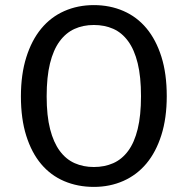

<svg xmlns="http://www.w3.org/2000/svg" viewBox="-20 -721 736 753"><path d="M634 -344Q634 -258 613 -191.5Q592 -125 554.5 -80Q517 -35 464 -11.5Q411 12 348 12Q285 12 232 -10.5Q179 -33 141.5 -77.5Q104 -122 83 -188.5Q62 -255 62 -343Q62 -429 83 -496Q104 -563 141.5 -608.5Q179 -654 232 -677.5Q285 -701 348 -701Q411 -701 464 -678Q517 -655 554.5 -610Q592 -565 613 -498.5Q634 -432 634 -344ZM533 -344Q533 -420 520 -473Q507 -526 482.5 -559.5Q458 -593 424 -608Q390 -623 348 -623Q306 -623 272 -607.5Q238 -592 213.5 -558.5Q189 -525 176 -472Q163 -419 163 -343Q163 -267 176.5 -214.5Q190 -162 214.5 -129Q239 -96 273 -81Q307 -66 348 -66Q390 -66 424 -81Q458 -96 482.5 -129Q507 -162 520 -215Q533 -268 533 -344Z"/></svg>

Font: Feura Sans
Style: Regular
Weight: 400
Designer: Carrois Corporate & Edenspiekermann
Foundry: Carrois Corporate GbR & Edenspiekermann AG
Version: Version 1.001